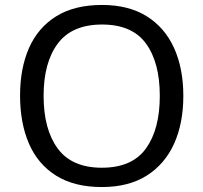

<svg xmlns="http://www.w3.org/2000/svg" viewBox="-20 -745 821 775"><path d="M720 -358Q720 -247 682.5 -164.5Q645 -82 572 -36Q499 10 391 10Q280 10 206.5 -36Q133 -82 97 -165Q61 -248 61 -359Q61 -469 97 -551Q133 -633 206.5 -679Q280 -725 392 -725Q499 -725 572 -679.5Q645 -634 682.5 -551.5Q720 -469 720 -358ZM156 -358Q156 -223 213 -145.5Q270 -68 391 -68Q513 -68 569 -145.5Q625 -223 625 -358Q625 -493 569 -569.5Q513 -646 392 -646Q271 -646 213.5 -569.5Q156 -493 156 -358Z"/></svg>

Font: Noto Sans Mongolian
Style: Regular
Weight: 400
Designer: Monotype Design Team
Foundry: Monotype Imaging Inc.
Version: Version 3.001; ttfautohint (v1.8.4.7-5d5b)